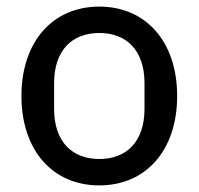

<svg xmlns="http://www.w3.org/2000/svg" viewBox="-20 -550 602 582"><path d="M281 12C422 12 517 -94 517 -259C517 -424 422 -530 281 -530C140 -530 45 -424 45 -259C45 -94 140 12 281 12ZM281 -68C200 -68 144 -119 144 -220V-298C144 -399 200 -450 281 -450C362 -450 418 -399 418 -298V-220C418 -119 362 -68 281 -68Z"/></svg>

Font: IBM Plex Arabic Text
Style: Regular
Weight: 450
Designer: Mike Abbink, Paul van der Laan, Pieter van Rosmalen, Wael Morcos, Khajak Apelian
Foundry: Bold Monday
Version: Version 1.0